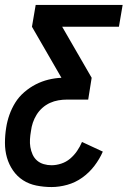

<svg xmlns="http://www.w3.org/2000/svg" viewBox="-25 -540 545 775"><path d="M183 215Q152 215 122 209Q92 203 68 187.5Q44 172 27.5 148Q11 124 3 96Q-5 68 -5 37Q-5 6 0 -25Q4 -51 13 -76.5Q22 -102 36.5 -125.5Q51 -149 73 -168Q95 -187 119.5 -199.5Q144 -212 170.5 -218.5Q197 -225 223 -226L104 -432L119 -520H470L455 -432H226L345 -226L331 -138H245Q228 -138 210.5 -135Q193 -132 176.5 -124.5Q160 -117 146 -104.5Q132 -92 122.5 -76.5Q113 -61 107.5 -44.5Q102 -28 100 -11Q97 6 96 22Q95 38 97.5 53.5Q100 69 106.5 83.5Q113 98 124.5 108Q136 118 151.5 122.5Q167 127 183 127Q202 127 222 120.5Q242 114 258 100.5Q274 87 286 69.5Q298 52 306 33L390 72Q377 102 356 129.5Q335 157 307 177Q279 197 246.5 206Q214 215 183 215Z"/></svg>

Font: Iosevka Curly Semibold
Style: Italic
Weight: 600
Italic angle: -9°
Monospace: yes
Designer: Belleve Invis
Foundry: Belleve Invis
Version: Version 22.1.2; ttfautohint (v1.8.4)